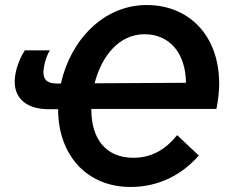

<svg xmlns="http://www.w3.org/2000/svg" viewBox="-20 -732 899 763"><path d="M173 -298H211V-297C211 -119 322 11 499 11C610 11 703 -37 770 -114L684 -195C637 -137 582 -105 510 -105C401 -105 343 -180 343 -296V-299H840C847 -334 851 -368 851 -399C851 -593 729 -712 563 -712C391 -712 260 -572 222 -400H208C162 -400 146 -420 155 -467C159 -492 168 -515 178 -532H79C62 -508 46 -467 41 -436C26 -350 77 -298 173 -298ZM356 -401C383 -507 452 -596 554 -596C658 -596 718 -516 719 -403Z"/></svg>

Font: Fixel Text 20240404 SemiBold
Style: Italic
Weight: 600
Width: 4
Italic angle: -10°
Designer: AlfaBravo + MacPaw
Foundry: Kyrylo Tkachov, Marchela Mozhyna, Serhii Makarenko, Maria Weinstein, Zakhar Kryvoshyya
Version: Version 1.211;Glyphs 3.2 (3225)